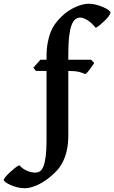

<svg xmlns="http://www.w3.org/2000/svg" viewBox="-174 -777 617 1038"><path d="M423.3 -710Q423.3 -701.7 413.6 -689Q403.8 -676.3 390.6 -663.6Q377.4 -650.9 364.3 -640.4Q351.1 -629.9 343.8 -626.5Q319.3 -655.8 297.1 -668.9Q274.9 -682.1 260.7 -682.1Q245.1 -682.1 232.9 -672.4Q220.7 -662.6 212.4 -639.9Q204.1 -617.2 199.7 -579.3Q195.3 -541.5 195.3 -485.4V-454.1H318.4L335.4 -436.5Q331.1 -429.7 324.7 -420.4Q318.4 -411.1 311.5 -402.1Q304.7 -393.1 298.1 -385.7Q291.5 -378.4 286.6 -376.5Q275.4 -382.3 254.4 -387.9Q233.4 -393.6 195.3 -393.6V-47.9Q195.3 5.4 185.5 43.5Q175.8 81.5 159.9 108.6Q144 135.7 124.3 154.8Q104.5 173.8 85 189Q71.3 199.2 55.7 208.7Q40 218.3 23.4 225.3Q6.8 232.4 -9.5 236.6Q-25.9 240.7 -40.5 240.7Q-60.5 240.7 -80.8 235.6Q-101.1 230.5 -117.2 223.1Q-133.3 215.8 -143.6 208.3Q-153.8 200.7 -153.8 195.8Q-153.8 190.4 -144.3 179.2Q-134.8 168 -121.6 155.5Q-108.4 143.1 -94 131.8Q-79.6 120.6 -69.8 116.2Q-49.3 138.2 -25.9 147.2Q-2.4 156.2 16.1 156.2Q29.8 156.2 41 149.7Q52.2 143.1 60.3 123.5Q68.4 104 73 69.3Q77.6 34.7 77.6 -22V-393.6H20L6.3 -411.1L44.4 -454.1H77.6V-469.2Q77.6 -513.2 84 -546.9Q90.3 -580.6 101.3 -606.7Q112.3 -632.8 127.7 -652.8Q143.1 -672.9 161.1 -689.9Q177.7 -706.1 197 -718.5Q216.3 -731 235.4 -739.5Q254.4 -748 272.5 -752.4Q290.5 -756.8 305.2 -756.8Q327.1 -756.8 348.1 -751Q369.1 -745.1 386 -737.5Q402.8 -730 413.1 -722.2Q423.3 -714.4 423.3 -710Z"/></svg>

Font: Gentium Basic
Style: Bold
Weight: 700
Designer: J. Victor Gaultney and Annie Olsen
Foundry: SIL International
Version: Version 1.100